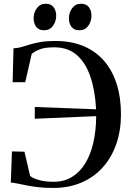

<svg xmlns="http://www.w3.org/2000/svg" viewBox="-20 -964 672 996"><path d="M255.5 11Q215.5 11 182.8 7.5Q150 4 123.5 -1.2Q97 -6.5 75.2 -11Q53.5 -15.5 36 -17L42 -178.5L107 -177L136 -52Q147 -40.5 179.5 -30.8Q212 -21 259 -21Q312 -21 353 -45.8Q394 -70.5 422 -116.2Q450 -162 464.2 -224.2Q478.5 -286.5 479 -361.5L160.5 -348V-409L478.5 -397Q473.5 -493 449.2 -565.2Q425 -637.5 379 -678Q333 -718.5 262.5 -718.5Q213.5 -718.5 187.5 -708.5Q161.5 -698.5 144.5 -684.5L111 -537.5H45.5L50 -713.5Q71.5 -714 91.5 -720Q111.5 -726 135.2 -733.2Q159 -740.5 191 -746Q223 -751.5 267.5 -751.5Q349.5 -751.5 412.8 -725Q476 -698.5 519.2 -649Q562.5 -599.5 585 -529Q607.5 -458.5 607.5 -371Q607.5 -287 583.2 -217Q559 -147 513.2 -96Q467.5 -45 402.5 -17Q337.5 11 255.5 11ZM208.5 -807Q181 -807 167.8 -824.8Q154.5 -842.5 154.5 -869.5Q154.5 -899 171.5 -921.8Q188.5 -944.5 216.5 -944.5H217.5Q245 -944.5 258.2 -926.5Q271.5 -908.5 271.5 -882Q271.5 -853 254.8 -830Q238 -807 209.5 -807ZM391.5 -807Q364 -807 350.8 -824.8Q337.5 -842.5 337.5 -869.5Q337.5 -899 354.5 -921.8Q371.5 -944.5 399.5 -944.5H400.5Q428 -944.5 441.2 -926.5Q454.5 -908.5 454.5 -882Q454.5 -853 437.8 -830Q421 -807 392.5 -807Z"/></svg>

Font: Merriweather 120pt Medium
Style: Regular
Weight: 500
Version: Version 2.100